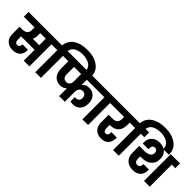

<svg xmlns="http://www.w3.org/2000/svg" viewBox="200 -2388 3754 3754"><g transform="rotate(45 2077.5 -511.0)"><path d="M436 -543Q436 -477.5 412.1 -428.2H589.8V-608.9H436ZM-17.1 -608.9V-740.2H845.2V-608.9H747.1V0H589.8V-299.8H217.8V-202.1Q217.8 -169.4 233.9 -147.9Q248.5 -125 283.2 -125Q313.5 -125 330.1 -146Q346.2 -165 346.2 -195.8V-209H497.1Q498 -204.1 498 -196.8V-187Q498 -97.2 441.9 -43.9Q386.2 8.8 286.1 8.8Q228.5 8.8 189 -7.8Q148.9 -23.9 119.1 -55.2Q90.3 -84 77.1 -124Q63 -167.5 63 -210V-412.1H137.2Q177.7 -412.1 205.1 -421.9Q231.9 -430.7 249 -449.2Q264.2 -464.4 272 -490.2Q278.8 -512.7 278.8 -543V-608.9Z M810.5 -608.9V-740.2H908.7Q913.1 -807.1 943.8 -859.9Q974.6 -915.5 1027.8 -952.1Q1083.5 -990.7 1157.7 -1011.2Q1231.4 -1030.8 1325.7 -1030.8Q1423.3 -1030.8 1498.5 -1008.8Q1573.2 -986.3 1630.9 -944.8Q1684.1 -905.3 1714.8 -848.1Q1743.7 -790.5 1743.7 -723.1V-705.1H1586.4V-720.2Q1586.4 -768.6 1564.5 -801.8Q1541 -837.4 1506.8 -858.9Q1469.2 -881.8 1422.9 -892.1Q1374.5 -902.8 1325.7 -902.8Q1275.9 -902.8 1231.4 -894Q1181.6 -882.8 1149.4 -865.2Q1115.2 -846.2 1091.8 -814Q1068.4 -781.2 1065.4 -740.2H1163.6V-608.9H1065.4V0H908.7V-608.9Z M1469.7 -292Q1519.5 -292 1544.4 -324.2Q1568.4 -355.5 1568.4 -400.9V-608.9H1371.6V-410.2Q1371.6 -357.9 1395.5 -325.2Q1418.5 -292 1469.7 -292ZM1129.4 -608.9V-740.2H2148.4V-608.9H1725.6V-460.9Q1747.6 -491.7 1786.6 -512.2Q1821.8 -530.8 1877.4 -530.8Q1926.8 -530.8 1963.4 -514.2Q2001 -496.1 2026.4 -465.8Q2054.2 -431.6 2066.4 -394Q2079.6 -353.5 2079.6 -306.2Q2079.6 -252.4 2064.5 -208Q2046.9 -163.1 2021.5 -134.8Q1994.1 -104.5 1956.5 -89.8Q1921.9 -74.2 1873.5 -74.2Q1830.6 -74.2 1799.3 -84V-205.1Q1812.5 -201.2 1831.5 -201.2Q1873 -201.2 1897.5 -227.1Q1920.4 -252.9 1920.4 -297.9Q1920.4 -341.3 1895.5 -369.1Q1870.6 -397 1827.6 -397Q1776.4 -397 1750.5 -360.8Q1725.6 -324.7 1725.6 -271V0H1568.4V-215.8Q1544.4 -188.5 1511.7 -174.8Q1477.5 -160.2 1429.7 -160.2Q1375 -160.2 1336.4 -179.2Q1293.9 -200.2 1268.6 -231Q1241.7 -263.7 1228.5 -310.1Q1214.4 -359.9 1214.4 -410.2V-608.9Z M2466.3 -740.2V-608.9H2368.2V0H2211.4V-608.9H2113.3V-740.2Z M2912.1 -556.2Q2912.1 -501 2900.4 -455.1Q2888.7 -408.7 2861.3 -374Q2832.5 -339.4 2787.1 -319.8Q2740.2 -299.8 2672.4 -299.8H2667V-200.2Q2667 -168.9 2682.1 -147Q2694.8 -125 2728 -125Q2756.3 -125 2773.4 -145Q2788.1 -165 2788.1 -195.8V-224.1H2939.5V-201.2Q2939.5 -105 2885.3 -47.9Q2831.5 8.8 2731.4 8.8Q2672.9 8.8 2636.2 -7.8Q2594.2 -25.4 2568.4 -54.2Q2539.6 -83 2526.4 -123Q2512.2 -164.6 2512.2 -208V-425.8H2613.3Q2691.9 -425.8 2724.1 -460.9Q2755.4 -495.1 2755.4 -556.2V-608.9H2432.1V-740.2H2997.1V-608.9H2912.1Z M2962.9 -608.9V-740.2H3061Q3065.4 -807.1 3096.2 -859.9Q3127 -915.5 3180.2 -952.1Q3235.8 -990.7 3310.1 -1011.2Q3383.8 -1030.8 3478 -1030.8Q3575.7 -1030.8 3650.9 -1008.8Q3725.6 -986.3 3783.2 -944.8Q3836.4 -905.3 3867.2 -848.1Q3896 -790.5 3896 -723.1V-705.1H3738.8V-720.2Q3738.8 -768.6 3716.8 -801.8Q3693.4 -837.4 3659.2 -858.9Q3621.6 -881.8 3575.2 -892.1Q3526.9 -902.8 3478 -902.8Q3428.2 -902.8 3383.8 -894Q3334 -882.8 3301.8 -865.2Q3267.6 -846.2 3244.1 -814Q3220.7 -781.2 3217.8 -740.2H3315.9V-608.9H3217.8V0H3061V-608.9Z M3606 6.8Q3543.9 6.8 3504.9 -9.8Q3458 -27.3 3429.7 -57.1Q3400.4 -85.4 3382.8 -129.9Q3365.7 -173.8 3365.7 -227.1V-418.9H3504.9Q3537.1 -418.9 3568.8 -424.8Q3595.2 -428.7 3625 -443.8Q3649.4 -457 3664.1 -480Q3677.7 -503.4 3677.7 -535.2Q3677.7 -569.3 3659.7 -591.8Q3641.6 -612.8 3607.9 -612.8Q3573.2 -612.8 3555.7 -590.8Q3537.6 -568.4 3537.6 -534.2V-517.1Q3537.6 -507.3 3539.1 -500H3381.8L3379.9 -520Q3378.9 -525.9 3378.9 -539.1Q3378.9 -586.9 3395 -624Q3412.6 -663.1 3440.9 -689.9Q3467.3 -716.3 3512.7 -733.9Q3555.7 -749 3607.9 -749Q3657.7 -749 3700.7 -733.9Q3742.7 -719.2 3773.9 -690.9Q3803.2 -663.1 3820.8 -621.1Q3836.9 -581.1 3836.9 -524.9Q3836.9 -461.4 3815.9 -418.9Q3792 -372.1 3756.8 -345.2Q3716.8 -313 3670.9 -300.8Q3619.1 -287.1 3564 -287.1H3523.9V-216.8Q3523.9 -180.7 3541 -154.8Q3557.6 -127.9 3602.1 -127.9Q3635.7 -127.9 3655.8 -150.9Q3673.8 -173.3 3673.8 -209V-225.1H3825.7Q3826.7 -220.2 3826.7 -212.9V-207Q3826.7 -104.5 3768.1 -48.8Q3709.5 6.8 3606 6.8ZM3915 0V-740.2H4171.9V-608.9H4073.7V0Z"/></g></svg>

Font: PoppinsZ
Style: Bold
Weight: 700
Designer: Ninad Kale (Devanagari), Jonny Pinhorn (Latin)
Foundry: Indian Type Foundry
Version: Version 3.002;FEAKit 1.0